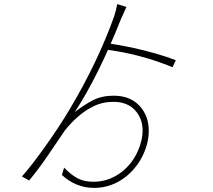

<svg xmlns="http://www.w3.org/2000/svg" viewBox="-20 -860 1040 937"><path d="M706 -222Q706 -191 699 -163Q683 -99 644.5 -49Q606 1 553 29Q500 57 439 57Q351 57 282 -6L293 -42Q325 -8 357.5 9.5Q390 27 435 27Q493 27 542 0Q591 -27 624.5 -73.5Q658 -120 671 -178Q676 -203 676 -221Q676 -283 638 -323Q600 -363 534 -363Q479 -363 436 -341Q363 -306 297 -224L261 -171Q255 -162 211 -97.5Q167 -33 122 21L87 1Q133 -50 202 -147Q271 -244 319 -325Q457 -556 537 -780Q546 -806 552 -840L597 -826Q589 -809 569 -764Q461 -491 345 -313Q391 -349 434 -371Q477 -393 534 -393Q615 -393 660.5 -344Q706 -295 706 -222ZM623 -628Q751 -600 838 -566L822 -532Q659 -599 482 -620L491 -651Q556 -642 623 -628Z"/></svg>

Font: Merged Yaku Han JP Thin
Style: Regular
Weight: 250
Designer: Ryoko NISHIZUKA 西塚涼子 (kana, bopomofo & ideographs); Paul D. Hunt (Latin, Greek & Cyrillic); Sandoll Communications 산돌커뮤니
Foundry: Adobe
Version: Version 2.004